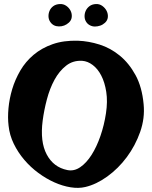

<svg xmlns="http://www.w3.org/2000/svg" viewBox="-20 -938 753 951"><path d="M366.2 -736.3Q418.9 -734.4 473.1 -717.3Q527.3 -700.2 573.2 -662.6Q619.1 -625 651.4 -565.9Q683.6 -506.8 691.4 -421.9Q698.2 -352.5 674.3 -284.7Q650.4 -216.8 608.4 -160.2Q566.4 -103.5 511.7 -64Q457 -24.4 402.3 -11.7Q369.1 -3.9 329.6 -10.3Q290 -16.6 249.5 -34.7Q209 -52.7 170.4 -81.1Q131.8 -109.4 100.6 -146Q69.3 -182.6 48.3 -225.6Q27.3 -268.6 22.5 -315.4Q17.6 -354.5 22 -401.9Q26.4 -449.2 40.5 -496.6Q54.7 -543.9 80.6 -588.4Q106.4 -632.8 146.5 -666.5Q186.5 -700.2 240.7 -719.2Q294.9 -738.3 366.2 -736.3ZM191.4 -340.8Q177.7 -236.3 211.4 -172.9Q245.1 -109.4 313.5 -95.7Q346.7 -88.9 377.4 -109.9Q408.2 -130.9 433.6 -170.9Q459 -210.9 477.5 -264.6Q496.1 -318.4 504.9 -377Q513.7 -435.5 506.3 -482.9Q499 -530.3 481.4 -564Q463.9 -597.7 439 -616.2Q414.1 -634.8 387.7 -636.7Q341.8 -639.6 307.6 -612.8Q273.4 -585.9 250 -543Q226.6 -500 212.4 -446.3Q198.2 -392.6 191.4 -340.8ZM276.4 -918Q293.9 -918.9 308.1 -909.2Q322.3 -899.4 329.6 -884.8Q336.9 -870.1 335.4 -854Q334 -837.9 321.3 -826.2Q299.8 -806.6 271.5 -807.1Q243.2 -807.6 228.5 -830.1Q220.7 -841.8 220.2 -856.4Q219.7 -871.1 225.6 -884.8Q231.4 -898.4 244.1 -907.7Q256.8 -917 276.4 -918ZM455.1 -918Q472.7 -918.9 486.8 -908.7Q501 -898.4 508.3 -883.8Q515.6 -869.1 514.2 -853Q512.7 -836.9 500 -825.2Q489.3 -815.4 476.1 -811Q462.9 -806.6 450.2 -806.6Q437.5 -806.6 425.8 -812.5Q414.1 -818.4 407.2 -829.1Q399.4 -840.8 398.9 -855.5Q398.4 -870.1 404.3 -883.8Q410.2 -897.5 422.9 -907.2Q435.5 -917 455.1 -918Z"/></svg>

Font: Irish Grover
Style: Regular
Weight: 400
Designer: Squid
Foundry: Font Diner, Inc DBA Sideshow
Version: Version 1.000